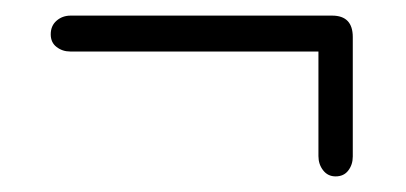

<svg xmlns="http://www.w3.org/2000/svg" viewBox="-20 -448 520 246"><path d="M45 -404Q45 -415 52.5 -421.5Q60 -428 70.5 -428H405.5Q432 -428 432 -400.5V-247.5Q432 -237 426.2 -229.5Q420.5 -222 410 -222Q400 -222 394 -229.8Q388 -237.5 388 -248V-382H70Q60 -382 52.5 -387.8Q45 -393.5 45 -404Z"/></svg>

Font: Fraunces 144pt S050 SemiBold
Style: Regular
Weight: 600
Version: Version 1.000; ttfautohint (v1.8.3)